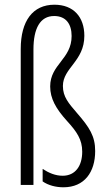

<svg xmlns="http://www.w3.org/2000/svg" viewBox="-20 -785 456 815"><path d="M338 -633C338 -713 292 -765 211 -765C119 -765 68 -696 68 -577V0H122V-575C122 -664 150 -717 210 -717C260 -717 284 -683 284 -632C284 -534 193 -512 193 -418C193 -367 217 -324 264 -272C306 -226 329 -193 329 -141C329 -81 300 -39 246 -39C215 -39 187 -51 161 -68V-15C185 2 218 10 249 10C339 10 384 -55 384 -144C384 -207 360 -244 307 -305C271 -347 247 -374 247 -420C247 -497 338 -525 338 -633Z"/></svg>

Font: Noto Sans Armenian ExtraCondensed Light
Style: Regular
Weight: 300
Width: 2
Designer: Monotype Design Team
Foundry: Monotype Imaging Inc.
Version: Version 2.008